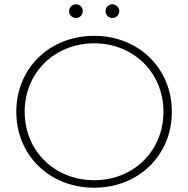

<svg xmlns="http://www.w3.org/2000/svg" viewBox="-20 -871 877 895"><path d="M419 4C626 4 781 -147 781 -350C781 -553 626 -704 419 -704C211 -704 56 -553 56 -350C56 -147 211 4 419 4ZM419 -31C234 -31 95 -168 95 -350C95 -532 234 -669 419 -669C603 -669 742 -532 742 -350C742 -168 603 -31 419 -31ZM504 -787C521 -787 536 -801 536 -819C536 -837 521 -851 504 -851C486 -851 472 -837 472 -819C472 -801 486 -787 504 -787ZM334 -787C352 -787 366 -801 366 -819C366 -837 352 -851 334 -851C317 -851 302 -837 302 -819C302 -801 317 -787 334 -787Z"/></svg>

Font: Montserrat-Alt1 ExtLt
Style: Regular
Weight: 200
Designer: Differentunic
Foundry: Differentunic
Version: Version 7.222